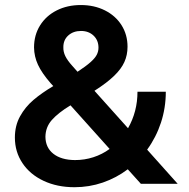

<svg xmlns="http://www.w3.org/2000/svg" viewBox="-20 -741 761 774"><path d="M40 -186.5Q40 -234.4 60.8 -272Q81.5 -309.6 114.7 -337.9Q147.9 -366.2 194.8 -394L183.6 -406.2Q148.4 -446.8 133.1 -480Q117.7 -513.2 117.2 -549.8Q117.2 -599.6 141.4 -638.4Q165.5 -677.2 208.5 -699Q251.5 -720.7 305.7 -720.7Q359.9 -720.7 402.8 -699.2Q445.8 -677.7 470 -639.4Q494.1 -601.1 494.1 -552.7Q494.1 -519 481.4 -491Q468.8 -462.9 439.9 -435.1Q411.1 -407.2 360.8 -375L496.1 -224.1Q534.2 -291 534.2 -371.1H648.4Q648.4 -306.2 628.9 -246.8Q609.4 -187.5 573.2 -137.7L696.3 0H547.9L495.1 -58.6Q449.2 -23.9 394.5 -5.1Q339.8 13.7 280.3 13.7Q210.4 13.7 155.8 -12Q101.1 -37.6 70.6 -83.3Q40 -128.9 40 -186.5ZM282.2 -95.7Q320.8 -95.7 356.4 -107.2Q392.1 -118.7 421.9 -140.6L264.2 -316.4Q214.4 -286.1 189 -257.3Q163.6 -228.5 163.1 -189.5Q163.6 -146 195.1 -121.1Q226.6 -96.2 282.2 -95.7ZM270.5 -476.6 292.5 -451.7Q326.7 -474.1 345 -490.5Q363.3 -506.8 370.1 -520.3Q377 -533.7 377 -548.8Q377 -578.6 357.2 -597.4Q337.4 -616.2 306.6 -616.2Q275.4 -616.2 255.1 -597.9Q234.9 -579.6 235.4 -549.8Q234.9 -532.2 243.4 -514.6Q252 -497.1 270.5 -476.6Z"/></svg>

Font: Wanted Sans SemiBold
Style: Regular
Weight: 600
Designer: Original Design by Kil Hyung-jin and Kang Hanbin, Wanted Lab, Inc; Hangeul from Source Han Sans by Jang Soo-young and Ka
Foundry: Wanted Lab, Inc.
Version: Version 1.003